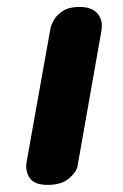

<svg xmlns="http://www.w3.org/2000/svg" viewBox="-20 -520 346 540"><path d="M114 0Q77.5 0 64.2 -18.5Q51 -37 54.5 -62.5L122 -440.5Q123.5 -449 131.2 -463.2Q139 -477.5 156.5 -489Q174 -500.5 204 -500.5Q238 -500.5 254.2 -482Q270.5 -463.5 265 -432L198 -52.5Q195.5 -37 174.5 -18.5Q153.5 0 114 0Z"/></svg>

Font: Edu VIC WA NT Hand
Style: Regular
Weight: 400
Designer: Tina and Corey Anderson, Eben Sorkin, Mirko Velimirovic
Foundry: Google for Education
Version: Version 1.000